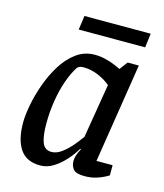

<svg xmlns="http://www.w3.org/2000/svg" viewBox="-103 -741 708 829"><g transform="rotate(15 251.0 -326.5)"><path d="M154 10Q92 10 63.5 -32Q35 -74 35 -150Q35 -182 43.5 -228Q52 -274 69.5 -323.5Q87 -373 113.5 -416Q140 -459 176.5 -486Q213 -513 259 -513Q284 -513 308 -507Q332 -501 350.5 -493Q369 -485 377 -481L404 -517H454L384 -72H456V-27Q454 -25 439 -17Q424 -9 401.5 -2Q379 5 350 5Q313 5 300.5 -9.5Q288 -24 288 -46Q288 -59 292.5 -72.5Q297 -86 306 -103L303 -105Q287 -77 263 -50.5Q239 -24 211.5 -7Q184 10 154 10ZM186 -59Q208 -59 230.5 -75.5Q253 -92 273 -115.5Q293 -139 307 -159L347 -401Q325 -420 292.5 -434Q260 -448 226 -448Q214 -448 208 -445Q202 -442 198 -438Q179 -409 164 -366.5Q149 -324 141 -274Q133 -224 133 -171Q133 -117 144 -88Q155 -59 186 -59ZM163 -600 172 -663H468L460 -600Z"/></g></svg>

Font: Faustina Light Medium
Style: Italic
Weight: 500
Italic angle: -8°
Version: Version 1.200